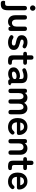

<svg xmlns="http://www.w3.org/2000/svg" viewBox="1937 -2746 941 4988"><g transform="rotate(90 2408.0 -251.5)"><path d="M22 199Q14 199 5.5 199Q-3 199 -13 198Q-39 196 -52.5 178.5Q-66 161 -66 135Q-66 81 -35 86Q-27 87 -18.5 87.5Q-10 88 -2 88Q40 88 54 71.5Q68 55 68 14V-422Q68 -451 83 -466Q98 -481 124 -481Q180 -481 180 -422V14Q180 113 143 156Q106 199 22 199ZM124 -560Q94 -560 73.5 -581Q53 -602 53 -631Q53 -660 73.5 -681Q94 -702 124 -702Q153 -702 173 -681Q193 -660 193 -631Q193 -602 173 -581Q153 -560 124 -560Z M479 11Q404 11 356.5 -37Q309 -85 309 -179V-422Q309 -481 365 -481Q422 -481 422 -422V-204Q422 -149 445.5 -120Q469 -91 507 -91Q550 -91 577 -121Q604 -151 604 -209V-422Q604 -481 661 -481Q717 -481 717 -422V-59Q717 -31 704 -15.5Q691 0 666 0Q616 0 614 -26L610 -57Q591 -30 558 -9.5Q525 11 479 11Z M1012 10Q967 10 926.5 -1.5Q886 -13 852 -37Q827 -54 825.5 -74.5Q824 -95 841 -114Q858 -132 876.5 -131Q895 -130 920 -116Q960 -88 1018 -88Q1059 -88 1077.5 -99.5Q1096 -111 1096 -142Q1096 -157 1087 -166.5Q1078 -176 1053.5 -184Q1029 -192 982 -201Q912 -215 870 -247Q828 -279 828 -348Q828 -393 852 -425.5Q876 -458 917 -476Q958 -494 1008 -494Q1086 -494 1140 -461Q1167 -447 1170.5 -426.5Q1174 -406 1159 -387Q1143 -367 1124.5 -367Q1106 -367 1081 -378Q1065 -387 1047.5 -391Q1030 -395 1010 -395Q973 -395 957.5 -382Q942 -369 942 -351Q942 -338 949.5 -329Q957 -320 979 -312Q1001 -304 1043 -294Q1123 -275 1167 -239Q1211 -203 1211 -138Q1211 -65 1155.5 -27.5Q1100 10 1012 10Z M1497 11Q1426 11 1388.5 -15Q1351 -41 1351 -119V-384H1318Q1259 -384 1259 -433Q1259 -456 1271.5 -468.5Q1284 -481 1317 -481H1351V-591Q1351 -650 1408 -650Q1463 -650 1463 -591V-481H1537Q1596 -481 1596 -433Q1596 -384 1538 -384H1463V-148Q1463 -114 1479.5 -102Q1496 -90 1527 -90Q1559 -90 1577.5 -82.5Q1596 -75 1596 -44Q1596 -19 1581.5 -7.5Q1567 4 1544.5 7.5Q1522 11 1497 11Z M1843 7Q1765 10 1714.5 -27Q1664 -64 1664 -134Q1664 -185 1695 -221Q1726 -257 1775 -277.5Q1824 -298 1876 -299Q1902 -301 1925 -295Q1948 -289 1966 -278V-320Q1966 -367 1946 -381Q1926 -395 1887 -395Q1859 -395 1828.5 -388Q1798 -381 1769 -369Q1743 -358 1724.5 -361Q1706 -364 1694 -385Q1682 -406 1688.5 -425.5Q1695 -445 1722 -456Q1758 -473 1800.5 -483Q1843 -493 1887 -493Q1980 -493 2027 -455.5Q2074 -418 2074 -320V-99Q2074 -89 2076.5 -83Q2079 -77 2081 -74Q2090 -61 2100.5 -59Q2111 -57 2119 -56.5Q2127 -56 2127 -47Q2127 -29 2117.5 -16Q2108 -3 2086 2Q2063 7 2041 7Q2010 7 1993.5 -3.5Q1977 -14 1970 -39Q1945 -18 1912 -6.5Q1879 5 1843 7ZM1841 -91Q1897 -93 1933.5 -113Q1970 -133 1968 -170Q1967 -194 1943.5 -203Q1920 -212 1885 -210Q1836 -209 1804 -185.5Q1772 -162 1773 -133Q1775 -88 1841 -91Z M2276 0Q2219 0 2219 -59V-422Q2219 -481 2270 -481Q2320 -481 2323 -455L2327 -423Q2341 -453 2374 -473Q2407 -493 2450 -493Q2497 -493 2532 -471Q2567 -449 2586 -408Q2605 -445 2641.5 -469Q2678 -493 2725 -493Q2796 -493 2839.5 -443.5Q2883 -394 2883 -304V-59Q2883 0 2827 0Q2769 0 2769 -59V-278Q2769 -331 2750 -361Q2731 -391 2697 -391Q2654 -391 2630.5 -360Q2607 -329 2607 -272V-59Q2607 0 2551 0Q2494 0 2494 -59V-278Q2494 -331 2474 -361Q2454 -391 2420 -391Q2378 -391 2355 -359.5Q2332 -328 2332 -272V-59Q2332 0 2276 0Z M3215 11Q3110 11 3045 -52.5Q2980 -116 2980 -241Q2980 -319 3009 -375.5Q3038 -432 3090 -462.5Q3142 -493 3209 -493Q3276 -493 3323 -462Q3370 -431 3395 -382Q3420 -333 3420 -280Q3420 -243 3405 -231.5Q3390 -220 3361 -220H3091Q3095 -148 3129 -117.5Q3163 -87 3217 -87Q3278 -87 3312 -129Q3332 -150 3349.5 -156.5Q3367 -163 3387 -149Q3407 -135 3410 -113Q3413 -91 3392 -67Q3358 -26 3314 -7.5Q3270 11 3215 11ZM3096 -307H3309Q3301 -354 3274.5 -379.5Q3248 -405 3207 -405Q3163 -405 3134.5 -381Q3106 -357 3096 -307Z M3583 0Q3526 0 3526 -59V-422Q3526 -481 3577 -481Q3628 -481 3630 -455L3633 -424Q3653 -452 3686 -472.5Q3719 -493 3764 -493Q3839 -493 3886.5 -445Q3934 -397 3934 -304V-59Q3934 0 3878 0Q3821 0 3821 -59V-277Q3821 -334 3798 -362.5Q3775 -391 3736 -391Q3693 -391 3666 -361.5Q3639 -332 3639 -274V-59Q3639 0 3583 0Z M4234 11Q4163 11 4125.5 -15Q4088 -41 4088 -119V-384H4055Q3996 -384 3996 -433Q3996 -456 4008.5 -468.5Q4021 -481 4054 -481H4088V-591Q4088 -650 4145 -650Q4200 -650 4200 -591V-481H4274Q4333 -481 4333 -433Q4333 -384 4275 -384H4200V-148Q4200 -114 4216.5 -102Q4233 -90 4264 -90Q4296 -90 4314.5 -82.5Q4333 -75 4333 -44Q4333 -19 4318.5 -7.5Q4304 4 4281.5 7.5Q4259 11 4234 11Z M4632 11Q4527 11 4462 -52.5Q4397 -116 4397 -241Q4397 -319 4426 -375.5Q4455 -432 4507 -462.5Q4559 -493 4626 -493Q4693 -493 4740 -462Q4787 -431 4812 -382Q4837 -333 4837 -280Q4837 -243 4822 -231.5Q4807 -220 4778 -220H4508Q4512 -148 4546 -117.5Q4580 -87 4634 -87Q4695 -87 4729 -129Q4749 -150 4766.5 -156.5Q4784 -163 4804 -149Q4824 -135 4827 -113Q4830 -91 4809 -67Q4775 -26 4731 -7.5Q4687 11 4632 11ZM4513 -307H4726Q4718 -354 4691.5 -379.5Q4665 -405 4624 -405Q4580 -405 4551.5 -381Q4523 -357 4513 -307Z"/></g></svg>

Font: Zen Maru Gothic
Style: Bold
Weight: 700
Designer: Yoshimichi Ohira
Foundry: Positype
Version: Version 1.001